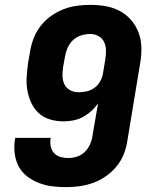

<svg xmlns="http://www.w3.org/2000/svg" viewBox="-20 -763 640 791"><path d="M252 8Q223 8 195 4.5Q167 1 141 -9Q115 -19 93 -35.5Q71 -52 58 -75.5Q45 -99 41 -127.5Q37 -156 41 -185L43 -195H189L188 -191Q186 -174 189.5 -158Q193 -142 204 -131Q215 -120 230.5 -116Q246 -112 262 -112Q280 -112 298 -118Q316 -124 330 -138Q344 -152 351.5 -169.5Q359 -187 361 -204L384 -337Q372 -320 356 -305.5Q340 -291 321.5 -281Q303 -271 282 -267Q261 -263 242 -263Q213 -263 186 -271Q159 -279 139.5 -297Q120 -315 108.5 -340Q97 -365 92.5 -392.5Q88 -420 90 -448.5Q92 -477 96 -506L104 -550Q108 -578 118.5 -605Q129 -632 147 -655.5Q165 -679 189.5 -696.5Q214 -714 240.5 -724.5Q267 -735 295.5 -739Q324 -743 351 -743Q384 -743 415.5 -737.5Q447 -732 474 -717.5Q501 -703 521 -679.5Q541 -656 551.5 -627Q562 -598 562.5 -565.5Q563 -533 557 -500L505 -185Q501 -157 490.5 -129.5Q480 -102 461 -78.5Q442 -55 417 -37.5Q392 -20 364.5 -10Q337 0 308.5 4Q280 8 252 8ZM303 -383Q320 -383 336.5 -386.5Q353 -390 368 -400.5Q383 -411 392 -426.5Q401 -442 404 -459L414 -519Q417 -538 416.5 -556.5Q416 -575 408.5 -590.5Q401 -606 385.5 -614.5Q370 -623 351 -623Q333 -623 314 -617Q295 -611 281 -598Q267 -585 259 -567Q251 -549 248 -531L240 -487Q237 -468 237.5 -449.5Q238 -431 245.5 -415.5Q253 -400 268.5 -391.5Q284 -383 303 -383Z"/></svg>

Font: Iosevka Aile Heavy Oblique
Style: Regular
Weight: 900
Italic angle: -9°
Designer: Belleve Invis
Foundry: Belleve Invis
Version: Version 31.1.0; ttfautohint (v1.8.4)